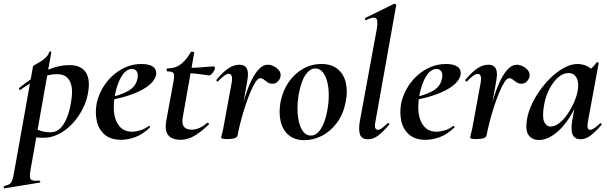

<svg xmlns="http://www.w3.org/2000/svg" viewBox="-92 -746 3302 1041"><path d="M-67 275Q-70 276 -71.5 270Q-73 264 -69 263Q-49 258 -39.5 251.5Q-30 245 -25 229.5Q-20 214 -15 185L87 -386Q87 -389 99 -395.5Q111 -402 127.5 -412Q144 -422 157.5 -435.5Q171 -449 175 -464Q177 -468 182 -467Q187 -466 186 -462L73 178Q66 217 75.5 227Q85 237 120 233Q124 233 126 238Q128 243 123 244ZM145 1Q120 1 95.5 -2Q71 -5 57 -8L67 -70Q88 -54 115 -41.5Q142 -29 182 -29Q216 -29 239 -54.5Q262 -80 276.5 -123Q291 -166 297 -220Q301 -252 295.5 -280Q290 -308 271.5 -326Q253 -344 216 -344Q172 -344 125 -322.5Q78 -301 20 -260Q16 -256 12.5 -261Q9 -266 13 -270Q77 -323 147.5 -358Q218 -393 285 -393Q345 -393 371 -357Q397 -321 387 -253Q380 -202 356.5 -156Q333 -110 299.5 -74.5Q266 -39 226 -19Q186 1 145 1Z M565 12Q507 12 474.5 -17Q442 -46 432.5 -91Q423 -136 432 -185Q440 -224 461 -262.5Q482 -301 514 -331.5Q546 -362 587 -380.5Q628 -399 675 -399Q716 -399 736.5 -385Q757 -371 755 -345Q752 -319 728 -295Q704 -271 664.5 -252Q625 -233 576.5 -219.5Q528 -206 478 -201L480 -214Q551 -225 599 -250.5Q647 -276 654 -324Q658 -346 649.5 -359Q641 -372 623 -372Q600 -372 581.5 -351.5Q563 -331 549.5 -296Q536 -261 529 -218Q521 -167 528 -125Q535 -83 559 -57.5Q583 -32 624 -32Q643 -32 667.5 -39Q692 -46 714 -63Q716 -65 719.5 -61Q723 -57 721 -55Q683 -18 642.5 -3Q602 12 565 12Z M888 12Q864 12 843 4Q822 -4 812 -27Q802 -50 810 -94L849 -306Q855 -339 849 -349Q843 -359 815 -359Q811 -359 811.5 -367Q812 -375 815 -375Q863 -375 893.5 -402Q924 -429 942 -463Q944 -467 953 -465.5Q962 -464 961 -460L899 -111Q893 -76 905 -59.5Q917 -43 948 -43Q968 -43 988.5 -52Q1009 -61 1032 -80Q1034 -82 1038.5 -78Q1043 -74 1040 -71Q994 -27 958.5 -7.5Q923 12 888 12ZM1040 -337Q1039 -337 1020.5 -340Q1002 -343 975.5 -346Q949 -349 921 -349L923 -378Q957 -378 985 -380Q1013 -382 1034 -384Q1055 -386 1066 -386Q1071 -386 1072.5 -382Q1074 -378 1073 -374Q1072 -366 1061.5 -351.5Q1051 -337 1040 -337Z M1196 -12 1186 -13Q1196 -66 1209 -120.5Q1222 -175 1237.5 -224Q1253 -273 1272 -311.5Q1291 -350 1313 -372.5Q1335 -395 1360 -395Q1376 -395 1393 -386.5Q1410 -378 1421 -364Q1432 -350 1429 -333Q1428 -320 1416 -306Q1404 -292 1385 -292Q1370 -292 1359 -299.5Q1348 -307 1338.5 -314.5Q1329 -322 1318 -322Q1307 -322 1293 -300.5Q1279 -279 1264.5 -244Q1250 -209 1236.5 -167.5Q1223 -126 1212.5 -85Q1202 -44 1196 -12ZM1140 8Q1121 8 1114 5.5Q1107 3 1107 0Q1107 -4 1113 -26Q1119 -48 1123 -74L1164 -297Q1167 -314 1166 -324.5Q1165 -335 1160.5 -340.5Q1156 -346 1148 -346Q1139 -346 1124.5 -336Q1110 -326 1091 -306Q1087 -302 1083 -306.5Q1079 -311 1083 -315Q1119 -358 1148 -376.5Q1177 -395 1205 -395Q1227 -395 1238 -385Q1249 -375 1251.5 -356Q1254 -337 1249 -309L1196 -12Q1193 8 1140 8Z M1559 14Q1504 14 1471.5 -15Q1439 -44 1429 -91Q1419 -138 1429 -193Q1441 -254 1473 -300.5Q1505 -347 1551 -373Q1597 -399 1650 -399Q1706 -399 1739 -371.5Q1772 -344 1783 -297.5Q1794 -251 1782 -193Q1769 -125 1733.5 -78.5Q1698 -32 1652 -9Q1606 14 1559 14ZM1593 -11Q1625 -11 1648.5 -48.5Q1672 -86 1683 -149Q1691 -194 1690.5 -234.5Q1690 -275 1681 -307Q1672 -339 1656 -357Q1640 -375 1617 -375Q1589 -375 1565 -341Q1541 -307 1528 -236Q1520 -191 1521 -150Q1522 -109 1530.5 -78Q1539 -47 1555 -29Q1571 -11 1593 -11Z M1903 9Q1869 9 1860 -16Q1851 -41 1859 -89L1951 -589Q1959 -637 1946.5 -647Q1934 -657 1893 -637Q1889 -636 1887 -642Q1885 -648 1889 -649L2044 -725Q2049 -727 2053 -723Q2057 -719 2056 -717L1944 -89Q1938 -61 1943 -51.5Q1948 -42 1956 -42Q1967 -42 1980 -52Q1993 -62 2009 -77Q2013 -81 2017 -77Q2021 -73 2017 -69Q1986 -32 1959 -11.5Q1932 9 1903 9Z M2216 12Q2158 12 2125.5 -17Q2093 -46 2083.5 -91Q2074 -136 2083 -185Q2091 -224 2112 -262.5Q2133 -301 2165 -331.5Q2197 -362 2238 -380.5Q2279 -399 2326 -399Q2367 -399 2387.5 -385Q2408 -371 2406 -345Q2403 -319 2379 -295Q2355 -271 2315.5 -252Q2276 -233 2227.5 -219.5Q2179 -206 2129 -201L2131 -214Q2202 -225 2250 -250.5Q2298 -276 2305 -324Q2309 -346 2300.5 -359Q2292 -372 2274 -372Q2251 -372 2232.5 -351.5Q2214 -331 2200.5 -296Q2187 -261 2180 -218Q2172 -167 2179 -125Q2186 -83 2210 -57.5Q2234 -32 2275 -32Q2294 -32 2318.5 -39Q2343 -46 2365 -63Q2367 -65 2370.5 -61Q2374 -57 2372 -55Q2334 -18 2293.5 -3Q2253 12 2216 12Z M2546 -12 2536 -13Q2546 -66 2559 -120.5Q2572 -175 2587.5 -224Q2603 -273 2622 -311.5Q2641 -350 2663 -372.5Q2685 -395 2710 -395Q2726 -395 2743 -386.5Q2760 -378 2771 -364Q2782 -350 2779 -333Q2778 -320 2766 -306Q2754 -292 2735 -292Q2720 -292 2709 -299.5Q2698 -307 2688.5 -314.5Q2679 -322 2668 -322Q2657 -322 2643 -300.5Q2629 -279 2614.5 -244Q2600 -209 2586.5 -167.5Q2573 -126 2562.5 -85Q2552 -44 2546 -12ZM2490 8Q2471 8 2464 5.5Q2457 3 2457 0Q2457 -4 2463 -26Q2469 -48 2473 -74L2514 -297Q2517 -314 2516 -324.5Q2515 -335 2510.5 -340.5Q2506 -346 2498 -346Q2489 -346 2474.5 -336Q2460 -326 2441 -306Q2437 -302 2433 -306.5Q2429 -311 2433 -315Q2469 -358 2498 -376.5Q2527 -395 2555 -395Q2577 -395 2588 -385Q2599 -375 2601.5 -356Q2604 -337 2599 -309L2546 -12Q2543 8 2490 8Z M2829 13Q2795 13 2775.5 -11.5Q2756 -36 2764 -91Q2771 -142 2798.5 -195.5Q2826 -249 2866.5 -295.5Q2907 -342 2952.5 -370.5Q2998 -399 3040 -399Q3060 -399 3081 -391.5Q3102 -384 3117.5 -367.5Q3133 -351 3135 -324L3075 -357Q3092 -359 3110.5 -373Q3129 -387 3142 -407Q3144 -410 3149.5 -408Q3155 -406 3154 -404L3096 -89Q3087 -42 3107 -42Q3117 -42 3131 -51.5Q3145 -61 3161 -77Q3164 -80 3168 -76Q3172 -72 3169 -69Q3138 -32 3110.5 -11.5Q3083 9 3057 9Q3025 9 3013.5 -14.5Q3002 -38 3010 -89L3035 -229L3056 -246Q3032 -164 2994 -106Q2956 -48 2913 -17.5Q2870 13 2829 13ZM2893 -60Q2917 -60 2941 -79Q2965 -98 2985.5 -128Q3006 -158 3020.5 -191.5Q3035 -225 3040 -253Q3048 -298 3034 -324Q3020 -350 2990 -350Q2962 -350 2935 -327Q2908 -304 2887 -264Q2866 -224 2857 -172Q2847 -109 2859 -84.5Q2871 -60 2893 -60Z"/></svg>

Font: Cormorant Infant Light
Style: Italic
Weight: 300
Italic angle: -10°
Designer: Christian Thalmann (Catharsis Fonts)
Foundry: Catharsis Fonts
Version: Version 4.001